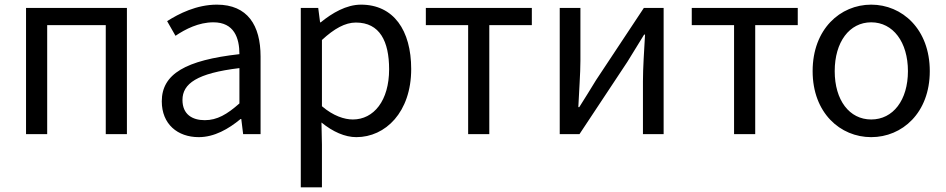

<svg xmlns="http://www.w3.org/2000/svg" viewBox="-20 -577 4071 826"><path d="M92 0H183V-469H435V0H526V-543H92Z M835 13C902 13 963 -22 1015 -65H1018L1026 0H1101V-334C1101 -468 1045 -557 913 -557C826 -557 749 -518 699 -486L735 -423C778 -452 835 -481 898 -481C987 -481 1010 -414 1010 -344C779 -318 676 -259 676 -141C676 -43 744 13 835 13ZM861 -60C807 -60 765 -85 765 -147C765 -217 827 -262 1010 -284V-132C957 -85 914 -60 861 -60Z M1274 229H1365V45L1363 -50C1412 -10 1464 13 1513 13C1638 13 1749 -94 1749 -280C1749 -447 1673 -557 1533 -557C1470 -557 1409 -521 1360 -481H1357L1349 -543H1274ZM1498 -63C1462 -63 1414 -78 1365 -120V-405C1418 -454 1465 -480 1511 -480C1614 -480 1654 -399 1654 -279C1654 -144 1588 -63 1498 -63Z M1994 0H2085V-469H2268V-543H1812V-469H1994Z M2388 0H2473L2679 -311C2699 -344 2730 -394 2751 -428H2755C2751 -357 2746 -284 2746 -227V0H2835V-543H2750L2544 -232C2524 -199 2493 -149 2472 -116H2468C2471 -186 2477 -259 2477 -316V-543H2388Z M3138 0H3229V-469H3412V-543H2956V-469H3138Z M3728 13C3861 13 3980 -91 3980 -271C3980 -452 3861 -557 3728 -557C3595 -557 3476 -452 3476 -271C3476 -91 3595 13 3728 13ZM3728 -63C3634 -63 3571 -146 3571 -271C3571 -396 3634 -481 3728 -481C3822 -481 3886 -396 3886 -271C3886 -146 3822 -63 3728 -63Z"/></svg>

Font: Noto Sans CJK SC Regular
Style: Regular
Weight: 400
Designer: Ryoko NISHIZUKA (kana & ideographs); Paul D. Hunt (Latin, Greek & Cyrillic); Wenlong ZHANG (bopomofo); Sandoll Communica
Foundry: Adobe Systems Incorporated
Version: Version 1.004;PS 1.004;hotconv 1.0.82;makeotf.lib2.5.63406